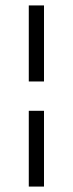

<svg xmlns="http://www.w3.org/2000/svg" viewBox="-20 -672 267 707"><path d="M142 -372H86V-652H142ZM142 15H86V-264H142Z"/></svg>

Font: GFS Artemisia
Style: Regular
Weight: 400
Designer: Takis Katsoulidis and George D. Matthiopoulos
Foundry: Takis Katsoulidis and George D. Matthiopoulos
Version: Version 1.0